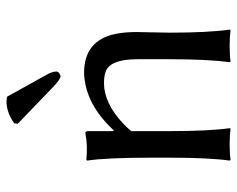

<svg xmlns="http://www.w3.org/2000/svg" viewBox="-88 -624 716 579"><g transform="rotate(-90 269.5 -335.0)"><path d="M267.1 -670.9 336.9 -544.9Q342.8 -532.2 342.8 -521Q339.8 -512.2 328.1 -509.8Q318.8 -511.2 298.8 -529.8L185.1 -639.2L187 -649.9Q218.8 -672.4 252 -672.9Q259.3 -672.9 267.1 -670.9ZM460 -180.2Q460 -65.4 469.2 0L466.8 2.9Q448.7 0 419.9 0Q391.1 0 373 2.9L371.1 0Q379.9 -68.4 379.9 -180.2V-277.8Q379.9 -356.9 345.7 -372.6Q331.1 -378.9 308.1 -378.9Q247.6 -378.9 185.5 -320.8Q173.3 -309.1 163.1 -296.9V-180.2Q163.1 -64 171.9 0L169.9 2.9Q151.9 0 123 0Q94.2 0 76.2 2.9L74.2 0Q83 -62 83 -180.2V-234.9Q83 -373 74.2 -429.2L76.2 -432.1Q120.1 -427.7 157.2 -435.1Q162.6 -435.1 163.1 -427.2Q163.1 -425.8 163.1 -424.8V-352.1L165 -349.1Q244.6 -435.5 337.9 -439Q437.5 -439 456.5 -342.8Q461.9 -315.4 461.9 -280.8Q461.9 -264.6 460.9 -230.5Q460 -195.8 460 -180.2Z"/></g></svg>

Font: Linux Biolinum Capitals O
Style: Small Caps
Weight: 400
Designer: Philipp H. Poll
Foundry: Philipp H. Poll
Version: Version 1.0.4